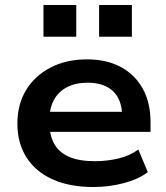

<svg xmlns="http://www.w3.org/2000/svg" viewBox="-20 -743 670 773"><path d="M356 10Q260 10 191.5 -21Q123 -52 86.5 -109.5Q50 -167 50 -245Q50 -322 84.5 -379.5Q119 -437 182.5 -470.5Q246 -504 330 -504Q409 -504 466 -473.5Q523 -443 554.5 -386.5Q586 -330 586 -251V-212H158V-293H491L472 -275Q471 -342 435 -376Q399 -410 333 -410Q285 -410 250.5 -392.5Q216 -375 197.5 -341.5Q179 -308 179 -261V-250Q179 -198 198.5 -163.5Q218 -129 258.5 -111.5Q299 -94 362 -94Q411 -94 457 -105Q503 -116 537 -141L575 -50Q537 -21 477.5 -5.5Q418 10 356 10ZM379 -595V-723H511V-595ZM155 -595V-723H287V-595Z"/></svg>

Font: Nunito Sans 10pt SemiExpanded
Style: Bold
Weight: 700
Width: 6
Designer: Vernon Adams
Foundry: Vernon Adams
Version: Version 3.101;gftools[0.9.27]